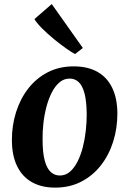

<svg xmlns="http://www.w3.org/2000/svg" viewBox="-20 -886 618 920"><path d="M333 -568Q400 -568 446.5 -542Q493 -516 517.5 -465.5Q542 -415 542.5 -342.5Q542.5 -271 522.2 -207Q502 -143 463.2 -93.5Q424.5 -44 369.2 -15.5Q314 13 244 13Q179 13 132.8 -13.2Q86.5 -39.5 62 -89.8Q37.5 -140 37 -212.5Q36.5 -284 56.8 -348.2Q77 -412.5 115.5 -462Q154 -511.5 209 -539.8Q264 -568 333 -568ZM314 -509.5Q286 -509.5 264.8 -491.2Q243.5 -473 228 -442.5Q212.5 -412 202.5 -374Q192.5 -336 188 -295.8Q183.5 -255.5 184 -218.5Q184 -154 194.5 -116Q205 -78 223.5 -61.5Q242 -45 266.5 -45Q294 -45 315 -63Q336 -81 351.5 -111.8Q367 -142.5 376.8 -180.5Q386.5 -218.5 391 -259Q395.5 -299.5 395.5 -336.5Q395 -401.5 384.8 -439.2Q374.5 -477 356.5 -493.2Q338.5 -509.5 314 -509.5ZM339.5 -627Q324.5 -634.5 296.8 -654Q269 -673.5 238 -699Q207 -724.5 181.5 -750Q156 -775.5 145 -794.5L228 -866.5L377 -656Z"/></svg>

Font: Merriweather 20pt
Style: Bold Italic
Weight: 700
Italic angle: -7.8°
Version: Version 2.101